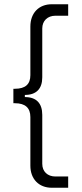

<svg xmlns="http://www.w3.org/2000/svg" viewBox="-20 -740 384 904"><path d="M224 144H301V91H241C204 91 179 68 179 31V-199C179 -254 151 -283 97 -283V-293C151 -293 179 -322 179 -376V-606C179 -642 204 -666 241 -666H301V-720H224C163 -720 123 -679 123 -615V-386C123 -344 100 -322 50 -322H43V-254H50C99 -254 123 -232 123 -189V40C123 103 163 144 224 144Z"/></svg>

Font: Fixel Display Light
Style: Regular
Weight: 300
Designer: AlfaBravo + MacPaw
Foundry: Kyrylo Tkachov, Marchela Mozhyna, Serhii Makarenko, Maria Weinstein, Zakhar Kryvoshyya
Version: Version 1.211